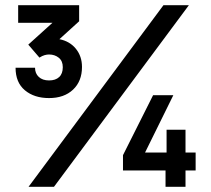

<svg xmlns="http://www.w3.org/2000/svg" viewBox="-20 -720 815 740"><path d="M90 0 610 -700H708L188 0ZM618 0V-63H454V-122L570 -353H648L539 -132H622V-220H695V-132H734V-63H695V0ZM169 -342Q112 -342 76 -372Q40 -402 40 -459H115Q115 -437 129.5 -423.5Q144 -410 169 -410Q194 -410 208 -423Q222 -436 222 -461Q222 -485 206.5 -497.5Q191 -510 169 -510Q161 -510 152 -507.5Q143 -505 132 -498L89 -548L182 -632H50V-700H285V-638L209 -569Q249 -561 272.5 -532Q296 -503 296 -462Q296 -407 261.5 -374.5Q227 -342 169 -342Z"/></svg>

Font: Rethink Sans
Style: Bold
Weight: 700
Designer: The Rethink Sans project authors (Hans Thiessen). DM Sans designed by Colophon Foundry.
Foundry: Rethink Communications LLC
Version: Version 1.001